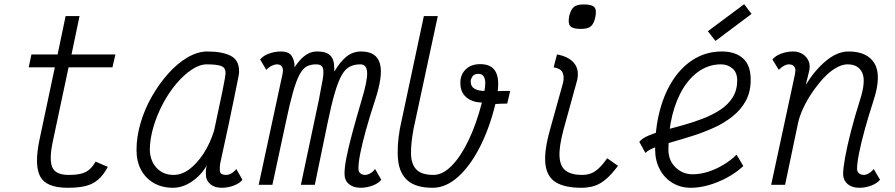

<svg xmlns="http://www.w3.org/2000/svg" viewBox="-20 -876 4240 910"><path d="M301 14Q199 14 170.5 -39.5Q142 -93 167 -213L240 -557H116L129 -618H253L291 -800H357L319 -618H527L513 -557H305L231 -209Q212 -121 227.5 -84Q243 -47 305 -47Q342 -47 365 -53Q388 -59 404 -73Q420 -87 433 -110L491 -85Q470 -46 445 -24.5Q420 -3 386 5.5Q352 14 301 14Z M1100 -75 1129 -24Q1116 -7 1088 3.5Q1060 14 1031 14Q997 14 976.5 -3.5Q956 -21 956 -47Q955 -61 956.5 -74Q958 -87 961 -93Q932 -44 888.5 -15Q845 14 800 14Q748 14 709 -8.5Q670 -31 648.5 -71Q627 -111 627 -165Q627 -228 646.5 -294Q666 -360 700.5 -420Q735 -480 778 -528Q821 -576 869 -604Q917 -632 963 -632Q1032 -632 1072.5 -612Q1113 -592 1113 -539Q1114 -535 1112 -522.5Q1110 -510 1104.5 -484Q1099 -458 1089.5 -410.5Q1080 -363 1064 -287.5Q1048 -212 1024 -103Q1020 -77 1023 -62Q1026 -47 1052 -47Q1064 -47 1077 -54.5Q1090 -62 1100 -75ZM803 -47Q841 -47 877 -73.5Q913 -100 944.5 -148Q976 -196 995 -258Q1019 -370 1034 -442.5Q1049 -515 1049 -531Q1049 -555 1028.5 -563Q1008 -571 960 -571Q926 -571 888.5 -546Q851 -521 815.5 -479Q780 -437 752 -384Q724 -331 707.5 -275.5Q691 -220 690 -168Q691 -114 722 -80.5Q753 -47 803 -47Z M1689 14Q1655 14 1634 -3.5Q1613 -21 1613 -50Q1612 -78 1622 -129.5Q1632 -181 1651 -250.5Q1670 -320 1694 -402Q1722 -494 1720 -532.5Q1718 -571 1688 -571Q1660 -571 1638.5 -560.5Q1617 -550 1600 -520.5Q1583 -491 1567 -436.5Q1551 -382 1533 -295L1472 0H1406L1491 -401Q1503 -462 1509.5 -499.5Q1516 -537 1510 -554Q1504 -571 1478 -571Q1452 -571 1433.5 -561Q1415 -551 1399.5 -522Q1384 -493 1368.5 -438.5Q1353 -384 1334 -293L1271 0H1206L1319 -525Q1320 -530 1320.5 -535Q1321 -540 1321 -544Q1319 -571 1292 -571Q1283 -571 1269.5 -565Q1256 -559 1242 -545L1213 -594Q1227 -612 1255 -622Q1283 -632 1311 -632Q1349 -632 1363 -610Q1377 -588 1376 -557Q1387 -574 1402.5 -591.5Q1418 -609 1438 -620.5Q1458 -632 1482 -632Q1514 -632 1530.5 -623.5Q1547 -615 1554.5 -601Q1562 -587 1563 -570Q1564 -553 1565 -537Q1593 -585 1623 -608.5Q1653 -632 1692 -632Q1764 -632 1780.5 -575Q1797 -518 1756 -396Q1732 -323 1714.5 -260Q1697 -197 1687.5 -149Q1678 -101 1679 -74Q1679 -62 1688 -54.5Q1697 -47 1710 -47Q1722 -47 1735 -54.5Q1748 -62 1758 -75L1787 -24Q1774 -7 1746 3.5Q1718 14 1689 14Z M2398 -445 2384 -385Q2369 -385 2355 -384.5Q2341 -384 2328 -383Q2299 -265 2252.5 -175.5Q2206 -86 2149 -36Q2092 14 2031 14Q1952 14 1913 -19.5Q1874 -53 1867 -115.5Q1860 -178 1875 -265L1989 -800H2055L1940 -265Q1927 -195 1928 -146.5Q1929 -98 1953.5 -72.5Q1978 -47 2035 -47Q2078 -47 2121 -90.5Q2164 -134 2201 -211.5Q2238 -289 2264 -390Q2218 -391 2190 -415Q2162 -439 2162 -482Q2161 -521 2186.5 -546.5Q2212 -572 2256 -572Q2306 -572 2326.5 -540.5Q2347 -509 2339 -444Q2352 -445 2366.5 -445Q2381 -445 2398 -445ZM2211 -489Q2211 -466 2229 -455.5Q2247 -445 2276 -445Q2280 -465 2280 -483Q2280 -501 2272.5 -513.5Q2265 -526 2247 -526Q2228 -526 2219.5 -514Q2211 -502 2211 -489Z M2735 14Q2657 14 2614.5 -12Q2572 -38 2565 -98.5Q2558 -159 2587 -262L2649 -485Q2655 -513 2646.5 -532Q2638 -551 2604 -557L2620 -618Q2675 -608 2700.5 -577.5Q2726 -547 2716 -498L2651 -262Q2629 -180 2632 -133Q2635 -86 2662 -66.5Q2689 -47 2738 -47Q2762 -47 2780.5 -54Q2799 -61 2817.5 -78Q2836 -95 2858 -126L2909 -90Q2880 -51 2853.5 -28Q2827 -5 2799 4.5Q2771 14 2735 14ZM2732 -739Q2694 -739 2682.5 -752.5Q2671 -766 2678 -801Q2686 -832 2700.5 -843.5Q2715 -855 2747 -855Q2786 -855 2797.5 -841.5Q2809 -828 2801 -792Q2794 -762 2779.5 -750.5Q2765 -739 2732 -739Z M3471 -143 3503 -89Q3470 -58 3427.5 -35Q3385 -12 3340.5 1Q3296 14 3254 14Q3206 14 3167.5 -9Q3129 -32 3107 -73.5Q3085 -115 3085 -168Q3085 -270 3108 -355Q3131 -440 3173 -502Q3215 -564 3273 -598Q3331 -632 3401 -632Q3465 -632 3501.5 -599.5Q3538 -567 3538 -498Q3538 -440 3514.5 -397.5Q3491 -355 3451 -323.5Q3411 -292 3362 -270Q3313 -248 3262.5 -232Q3212 -216 3166 -203Q3120 -190 3086.5 -178Q3053 -166 3039 -151L3010 -204Q3024 -221 3055 -234Q3086 -247 3128.5 -258.5Q3171 -270 3218 -283Q3265 -296 3310.5 -313.5Q3356 -331 3393 -355Q3430 -379 3452 -413.5Q3474 -448 3474 -495Q3474 -533 3451 -552Q3428 -571 3397 -571Q3343 -571 3297.5 -541.5Q3252 -512 3218.5 -458Q3185 -404 3166.5 -330Q3148 -256 3148 -167Q3148 -115 3182 -82.5Q3216 -50 3263 -50Q3298 -50 3335 -61.5Q3372 -73 3408 -94.5Q3444 -116 3471 -143ZM3371 -682 3335 -728 3507 -856 3542 -810Z M4121 -75 4151 -24Q4137 -7 4109.5 3.5Q4082 14 4053 14Q4018 14 3997.5 -3.5Q3977 -21 3976 -50Q3976 -78 3985.5 -130.5Q3995 -183 4013 -253Q4031 -323 4056 -402Q4085 -492 4066.5 -531.5Q4048 -571 3997 -571Q3971 -571 3941 -553.5Q3911 -536 3883 -505.5Q3855 -475 3830 -438.5Q3805 -402 3787 -363.5Q3769 -325 3762 -291L3701 0H3635L3748 -525Q3748 -530 3749 -535Q3750 -540 3750 -544Q3749 -557 3741 -564Q3733 -571 3718 -571Q3709 -571 3697 -565Q3685 -559 3671 -545L3641 -594Q3655 -612 3683 -622Q3711 -632 3740 -632Q3764 -632 3783.5 -620Q3803 -608 3812.5 -586.5Q3822 -565 3814 -535L3799 -474Q3843 -545 3896 -588.5Q3949 -632 4002 -632Q4092 -632 4125.5 -574Q4159 -516 4119 -396Q4096 -325 4078.5 -261.5Q4061 -198 4051.5 -149.5Q4042 -101 4042 -74Q4043 -62 4051.5 -54.5Q4060 -47 4074 -47Q4085 -47 4098 -54.5Q4111 -62 4121 -75Z"/></svg>

Font: Victor Mono Thin Light
Style: Italic
Weight: 300
Italic angle: -12°
Monospace: yes
Version: Version 1.561;gftools[0.9.30]